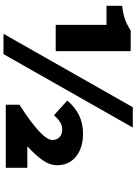

<svg xmlns="http://www.w3.org/2000/svg" viewBox="139 -904 778 1096"><g transform="rotate(90 528.0 -356.0)"><path d="M122 -575H13V-664Q62 -670 90.5 -680.5Q119 -691 155 -713H272V-285H122ZM592 -725H708L289 13H173ZM779 -266Q779 -292 763 -307Q747 -322 718 -322Q697 -322 678 -310.5Q659 -299 638 -275L554 -351Q593 -397 639.5 -419Q686 -441 742 -441Q824 -441 873.5 -401Q923 -361 923 -293Q923 -251 894.5 -210.5Q866 -170 815 -123H938V0H578V-78Q779 -207 779 -266Z"/></g></svg>

Font: Nebula Sans Black
Style: Regular
Weight: 900
Designer: Paul D. Hunt for Adobe (as Source Sans)
Foundry: Nebula Entertainment & Broadcasting LLC
Version: Version 1.010